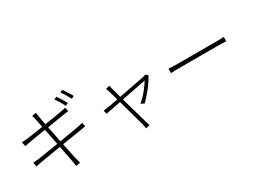

<svg xmlns="http://www.w3.org/2000/svg" viewBox="-58 -1558 3115 2356"><g transform="rotate(-30 1500.0 -380.5)"><path d="M828.1 -668.9 790 -650.4Q756.8 -718.8 707 -789.1L745.1 -805.7Q793 -737.3 828.1 -668.9ZM469.7 -531.2 514.6 -306.6Q676.8 -333 779.3 -351.6Q827.1 -360.4 859.4 -369.1L870.1 -314.5Q860.4 -313.5 834 -308.6Q805.7 -303.7 789.1 -300.8Q758.8 -295.9 525.4 -258.8Q537.1 -204.1 554.7 -116.2Q567.4 -54.7 569.3 -45.9Q585.9 21.5 592.8 40L532.2 52.7Q522.5 -12.7 516.6 -37.1Q502.9 -113.3 474.6 -251Q315.4 -224.6 188.5 -203.1Q146.5 -196.3 107.4 -185.5L94.7 -246.1Q132.8 -248 173.8 -252.9Q215.8 -258.8 465.8 -298.8L420.9 -523.4Q280.3 -502.9 185.5 -485.4Q160.2 -481.4 112.3 -470.7L99.6 -532.2Q127 -533.2 177.7 -538.1Q251 -546.9 411.1 -572.3Q398.4 -632.8 386.7 -685.5Q380.9 -719.7 370.1 -750L428.7 -760.7Q429.7 -749 434.6 -721.7Q437.5 -704.1 438.5 -696.3Q439.5 -691.4 447.3 -646.5Q455.1 -605.5 460 -580.1Q614.3 -603.5 711.9 -622.1Q746.1 -627.9 771.5 -635.7L782.2 -580.1Q772.5 -579.1 721.7 -571.3ZM813.5 -826.2 849.6 -842.8Q909.2 -758.8 934.6 -707L897.5 -688.5Q853.5 -771.5 813.5 -826.2Z M1824.2 -494.1 1856.4 -470.7Q1810.5 -377.9 1703.1 -255.9Q1668.9 -216.8 1641.6 -191.4L1595.7 -214.8Q1680.7 -286.1 1755.9 -394.5Q1771.5 -417 1782.2 -435.5Q1694.3 -419.9 1435.5 -368.2Q1519.5 -66.4 1542 6.8Q1544.9 14.6 1550.8 33.2Q1557.6 57.6 1561.5 67.4L1504.9 82Q1503.9 58.6 1493.2 17.6Q1466.8 -72.3 1388.7 -358.4L1174.8 -316.4L1162.1 -367.2Q1188.5 -369.1 1238.3 -377.9H1239.3Q1247.1 -378.9 1294.9 -387.7Q1345.7 -397.5 1376 -403.3Q1353.5 -485.4 1339.8 -530.3Q1329.1 -568.4 1319.3 -584L1376 -597.7Q1377 -592.8 1379.9 -579.1Q1385.7 -555.7 1388.7 -541Q1402.3 -493.2 1423.8 -412.1Q1717.8 -467.8 1793 -484.4Q1809.6 -488.3 1824.2 -494.1Z M2108.4 -352.5V-415Q2162.1 -411.1 2235.4 -411.1H2789.1Q2851.6 -411.1 2890.6 -415V-352.5Q2819.3 -356.4 2790 -356.4H2235.4Q2163.1 -356.4 2108.4 -352.5Z"/></g></svg>

Font: Taipei Sans TC Beta Light
Style: Regular
Weight: 300
Designer: JT Foundry
Foundry: JT Foundry
Version: Version 1.000